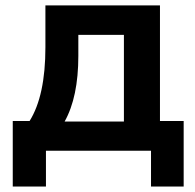

<svg xmlns="http://www.w3.org/2000/svg" viewBox="-20 -559 724 712"><path d="M27.3 132.8V-110.4H89.8Q148.4 -204.1 148.4 -383.8V-539.1H573.2V-110.4H661.1V132.8H540V0H150.4V132.8ZM219.7 -108.4H439.5V-429.7H270.5V-351.6Q270.5 -199.2 219.7 -108.4Z"/></svg>

Font: Min Sans Bold
Style: Regular
Weight: 700
Designer: Jinseong-Kim, NotoSansCJK, Nunito
Foundry: Jinseong-Kim
Version: Version 1.400;Glyphs 3.1.2 (3151)